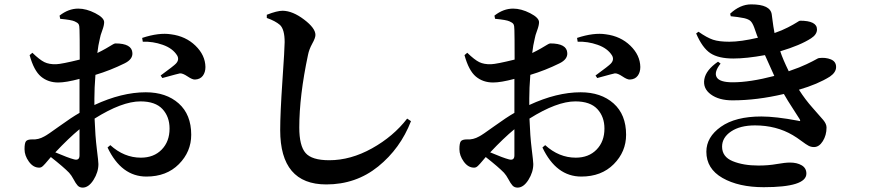

<svg xmlns="http://www.w3.org/2000/svg" viewBox="-20 -814 4040 883"><path d="M345.7 -99.6V-219.7Q295.9 -178.7 234.4 -113.3Q293.9 -87.9 320.3 -81.1Q345.7 -74.2 345.7 -99.6ZM160.2 -43Q132.8 -43 112.8 -70.8Q92.8 -98.6 92.8 -127.9Q92.8 -156.2 99.6 -164.6Q106.4 -172.9 127.9 -172.9Q156.2 -170.9 183.6 -186.5Q196.3 -192.4 252.9 -233.4Q309.6 -274.4 345.7 -294.9V-451.2Q283.2 -434.6 248 -434.6Q201.2 -434.6 168.5 -461.9Q135.7 -489.3 116.2 -560.5L128.9 -571.3Q162.1 -539.1 184.1 -528.3Q206.1 -517.6 238.3 -518.6Q263.7 -519.5 346.7 -540Q346.7 -651.4 345.7 -675.8Q345.7 -696.3 341.3 -703.1Q336.9 -710 323.2 -715.8Q308.6 -722.7 256.8 -727.5L253.9 -742.2Q294.9 -774.4 339.8 -774.4Q377 -774.4 418 -753.4Q459 -732.4 459 -711.9Q459 -697.3 450.2 -673.8Q441.4 -650.4 439.5 -637.7Q431.6 -605.5 427.7 -570.3Q448.2 -580.1 467.8 -591.3Q487.3 -602.5 496.6 -608.4Q505.9 -614.3 510.7 -614.3Q586.9 -614.3 588.9 -570.3Q590.8 -541 552.7 -522.5Q487.3 -490.2 418.9 -469.7Q414.1 -408.2 414.1 -361.3V-331.1Q540 -389.6 650.4 -389.6Q744.1 -389.6 801.8 -338.4Q859.4 -287.1 859.4 -194.3Q859.4 -116.2 802.7 -59.1Q746.1 -2 653.3 -2Q538.1 -2 474.6 -135.7L487.3 -146.5Q550.8 -88.9 627.9 -88.9Q687.5 -88.9 723.6 -126Q759.8 -163.1 759.8 -222.7Q759.8 -277.3 727.1 -312.5Q694.3 -347.7 626 -347.7Q541 -347.7 415 -268.6Q418 -187.5 425.3 -128.9Q432.6 -70.3 432.6 -59.6Q432.6 -22.5 410.2 13.2Q387.7 48.8 360.4 48.8Q345.7 48.8 336.9 39.1Q328.1 29.3 318.4 10.7Q308.6 -7.8 297.9 -19.5Q273.4 -44.9 213.9 -91.8Q208 -85 200.2 -75.7Q192.4 -66.4 188 -61.5Q183.6 -56.6 178.7 -51.8Q173.8 -46.9 169.4 -44.9Q165 -43 160.2 -43ZM636.7 -622.1 633.8 -639.6Q710.9 -665 766.6 -656.2Q834 -647.5 878.9 -604Q923.8 -560.5 924.8 -505.9Q924.8 -481.4 912.6 -465.3Q900.4 -449.2 877 -448.2Q865.2 -447.3 842.8 -462.4Q820.3 -477.5 807.6 -476.6Q804.7 -476.6 726.6 -455.1L718.8 -466.8Q780.3 -511.7 789.1 -521.5Q805.7 -539.1 794.9 -558.6Q774.4 -591.8 728.5 -607.9Q682.6 -624 636.7 -622.1Z M1267.6 -699.2Q1246.1 -717.8 1207 -731.4V-746.1Q1253.9 -764.6 1280.3 -764.6Q1326.2 -763.7 1378.4 -724.1Q1430.7 -684.6 1430.7 -653.3Q1430.7 -639.6 1416 -613.3Q1401.4 -586.9 1396.5 -561.5Q1356.4 -373 1356.4 -227.5Q1356.4 -143.6 1385.3 -110.4Q1414.1 -77.1 1494.1 -77.1Q1592.8 -77.1 1690.9 -131.8Q1789.1 -186.5 1852.5 -268.6L1870.1 -256.8Q1821.3 -130.9 1719.2 -48.3Q1617.2 34.2 1480.5 34.2Q1268.6 34.2 1268.6 -215.8Q1268.6 -292 1278.8 -441.9Q1289.1 -591.8 1289.1 -620.1Q1289.1 -678.7 1267.6 -699.2Z M2345.7 -99.6V-219.7Q2295.9 -178.7 2234.4 -113.3Q2293.9 -87.9 2320.3 -81.1Q2345.7 -74.2 2345.7 -99.6ZM2160.2 -43Q2132.8 -43 2112.8 -70.8Q2092.8 -98.6 2092.8 -127.9Q2092.8 -156.2 2099.6 -164.6Q2106.4 -172.9 2127.9 -172.9Q2156.2 -170.9 2183.6 -186.5Q2196.3 -192.4 2252.9 -233.4Q2309.6 -274.4 2345.7 -294.9V-451.2Q2283.2 -434.6 2248 -434.6Q2201.2 -434.6 2168.5 -461.9Q2135.7 -489.3 2116.2 -560.5L2128.9 -571.3Q2162.1 -539.1 2184.1 -528.3Q2206.1 -517.6 2238.3 -518.6Q2263.7 -519.5 2346.7 -540Q2346.7 -651.4 2345.7 -675.8Q2345.7 -696.3 2341.3 -703.1Q2336.9 -710 2323.2 -715.8Q2308.6 -722.7 2256.8 -727.5L2253.9 -742.2Q2294.9 -774.4 2339.8 -774.4Q2377 -774.4 2418 -753.4Q2459 -732.4 2459 -711.9Q2459 -697.3 2450.2 -673.8Q2441.4 -650.4 2439.5 -637.7Q2431.6 -605.5 2427.7 -570.3Q2448.2 -580.1 2467.8 -591.3Q2487.3 -602.5 2496.6 -608.4Q2505.9 -614.3 2510.7 -614.3Q2586.9 -614.3 2588.9 -570.3Q2590.8 -541 2552.7 -522.5Q2487.3 -490.2 2418.9 -469.7Q2414.1 -408.2 2414.1 -361.3V-331.1Q2540 -389.6 2650.4 -389.6Q2744.1 -389.6 2801.8 -338.4Q2859.4 -287.1 2859.4 -194.3Q2859.4 -116.2 2802.7 -59.1Q2746.1 -2 2653.3 -2Q2538.1 -2 2474.6 -135.7L2487.3 -146.5Q2550.8 -88.9 2627.9 -88.9Q2687.5 -88.9 2723.6 -126Q2759.8 -163.1 2759.8 -222.7Q2759.8 -277.3 2727.1 -312.5Q2694.3 -347.7 2626 -347.7Q2541 -347.7 2415 -268.6Q2418 -187.5 2425.3 -128.9Q2432.6 -70.3 2432.6 -59.6Q2432.6 -22.5 2410.2 13.2Q2387.7 48.8 2360.4 48.8Q2345.7 48.8 2336.9 39.1Q2328.1 29.3 2318.4 10.7Q2308.6 -7.8 2297.9 -19.5Q2273.4 -44.9 2213.9 -91.8Q2208 -85 2200.2 -75.7Q2192.4 -66.4 2188 -61.5Q2183.6 -56.6 2178.7 -51.8Q2173.8 -46.9 2169.4 -44.9Q2165 -43 2160.2 -43ZM2636.7 -622.1 2633.8 -639.6Q2710.9 -665 2766.6 -656.2Q2834 -647.5 2878.9 -604Q2923.8 -560.5 2924.8 -505.9Q2924.8 -481.4 2912.6 -465.3Q2900.4 -449.2 2877 -448.2Q2865.2 -447.3 2842.8 -462.4Q2820.3 -477.5 2807.6 -476.6Q2804.7 -476.6 2726.6 -455.1L2718.8 -466.8Q2780.3 -511.7 2789.1 -521.5Q2805.7 -539.1 2794.9 -558.6Q2774.4 -591.8 2728.5 -607.9Q2682.6 -624 2636.7 -622.1Z M3607.4 -486.3 3615.2 -489.3Q3658.2 -503.9 3689 -518.6Q3719.7 -533.2 3731.4 -540Q3743.2 -546.9 3746.1 -546.9Q3776.4 -550.8 3800.8 -541Q3825.2 -531.2 3825.2 -505.9Q3825.2 -481.4 3796.9 -461.9Q3741.2 -426.8 3654.3 -401.4Q3683.6 -355.5 3717.3 -317.9Q3751 -280.3 3766.1 -262.2Q3781.2 -244.1 3781.2 -227.5Q3781.2 -192.4 3764.2 -165Q3747.1 -137.7 3723.6 -137.7Q3710 -137.7 3698.7 -143.6Q3687.5 -149.4 3666 -165.5Q3644.5 -181.6 3626 -192.4Q3549.8 -237.3 3452.1 -237.3Q3383.8 -237.3 3342.3 -209.5Q3300.8 -181.6 3300.8 -139.6Q3300.8 -92.8 3349.6 -72.8Q3398.4 -52.7 3467.8 -52.7Q3513.7 -52.7 3552.2 -59.6Q3590.8 -66.4 3613.3 -66.4Q3645.5 -66.4 3667 -53.7Q3688.5 -41 3688.5 -15.6Q3688.5 46.9 3492.2 46.9Q3377 46.9 3302.7 4.4Q3228.5 -38.1 3228.5 -116.2Q3228.5 -183.6 3295.4 -231Q3362.3 -278.3 3481.4 -278.3Q3546.9 -278.3 3650.4 -258.8Q3658.2 -255.9 3659.7 -258.3Q3661.1 -260.7 3657.2 -266.6Q3651.4 -276.4 3626.5 -314.5Q3601.6 -352.5 3585 -381.8Q3460.9 -352.5 3348.6 -352.5Q3286.1 -352.5 3249 -379.9Q3211.9 -407.2 3219.2 -449.7Q3226.6 -492.2 3282.2 -530.3L3293.9 -521.5Q3262.7 -482.4 3275.9 -459Q3289.1 -435.5 3349.6 -435.5Q3428.7 -435.5 3541 -464.8Q3501 -554.7 3498 -560.5Q3413.1 -544.9 3352.5 -544.9Q3284.2 -544.9 3247.1 -569.3Q3210 -593.8 3181.6 -660.2L3192.4 -668Q3231.4 -640.6 3259.3 -631.3Q3287.1 -622.1 3334 -622.1Q3386.7 -622.1 3465.8 -640.6Q3461.9 -648.4 3456.5 -665Q3451.2 -681.6 3448.2 -688.5Q3440.4 -709 3431.6 -717.3Q3422.9 -725.6 3402.3 -730.5Q3373 -736.3 3340.8 -739.3L3337.9 -751Q3383.8 -793.9 3434.6 -793.9Q3523.4 -793.9 3529.3 -747.1Q3530.3 -741.2 3532.2 -725.1Q3534.2 -709 3536.6 -692.9Q3539.1 -676.8 3542 -662.1Q3576.2 -673.8 3603.5 -688Q3630.9 -702.1 3643.6 -710.4Q3656.2 -718.8 3659.2 -718.8Q3737.3 -718.8 3737.3 -678.7Q3737.3 -655.3 3710 -637.7Q3660.2 -605.5 3568.4 -578.1Q3580.1 -542 3607.4 -486.3Z"/></svg>

Font: GenRyuMin TW TTF Bold
Style: Regular
Weight: 700
Version: Version 1.300